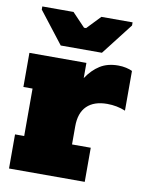

<svg xmlns="http://www.w3.org/2000/svg" viewBox="-87 -846 701 909"><g transform="rotate(10 263.5 -391.5)"><path d="M513 -556V-365Q472 -382 425 -382Q362 -382 328 -349Q294 -316 294 -251V-164H384V0H20V-164H64V-392H20V-556H294V-483Q322 -525 358 -547.5Q394 -570 445 -570Q465 -570 483 -566Q501 -562 513 -556ZM160 -616 42 -768V-783H192L254 -718H264L326 -783H476V-768L358 -616Z"/></g></svg>

Font: Alfa Slab One
Style: Regular
Weight: 400
Designer: JM Sole
Foundry: JM Sole
Version: Version 2.000